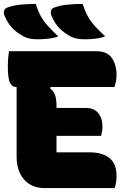

<svg xmlns="http://www.w3.org/2000/svg" viewBox="-27 -962 647 982"><path d="M156 -942Q167 -906 182 -879Q197 -852 219 -828Q241 -804 271 -776Q247 -767 219 -764Q191 -761 168 -761Q143 -761 125.5 -764.5Q108 -768 95 -775Q60 -794 36.5 -818Q13 -842 -4 -882Q-9 -896 -6 -907.5Q-3 -919 12 -924Q43 -935 81.5 -938.5Q120 -942 156 -942ZM396 -942Q407 -906 422 -879Q437 -852 459 -828Q481 -804 511 -776Q487 -767 459 -764Q431 -761 408 -761Q383 -761 365.5 -764.5Q348 -768 335 -775Q300 -794 276.5 -818Q253 -842 236 -882Q231 -896 234 -907.5Q237 -919 252 -924Q283 -935 321.5 -938.5Q360 -942 396 -942ZM202 0Q135 0 96.5 -43.5Q58 -87 58 -161V-517H55Q35 -517 24 -539Q13 -561 13 -625Q13 -663 19 -700H466Q521 -700 545 -665.5Q569 -631 569 -578Q569 -545 558 -517H232L229 -511Q249 -494 255.5 -473Q262 -452 262 -422V-410H412Q454 -410 475.5 -383.5Q497 -357 497 -315Q497 -302 495 -290Q493 -278 490 -267H262V-183H430Q496 -183 532.5 -154Q569 -125 569 -63Q569 -27 559 0Z"/></svg>

Font: Recursive Mn Csl St Blk
Style: Regular
Weight: 900
Monospace: yes
Version: Version 1.079;hotconv 1.0.112;makeotfexe 2.5.65598; ttfautoh